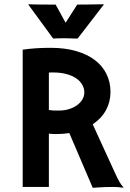

<svg xmlns="http://www.w3.org/2000/svg" viewBox="-20 -889 617 913"><path d="M114.7 -867.2 116.2 -868.7Q131.8 -867.7 165.5 -867.4Q199.2 -867.2 244.6 -867.2L292 -780.8L347.2 -867.2Q364.7 -867.2 383.8 -867.4Q402.8 -867.7 419.9 -867.9Q437 -868.2 450.7 -868.4Q464.4 -868.7 471.7 -868.7L473.6 -867.2L349.1 -705.6Q346.2 -705.6 338.1 -705.8Q330.1 -706.1 320.6 -706.3Q311 -706.5 302.5 -706.8Q293.9 -707 290 -707Q285.6 -707 277.6 -707Q269.5 -707 260.7 -706.8Q252 -706.5 244.1 -706.3Q236.3 -706.1 232.9 -705.6ZM87.9 -652.8Q118.2 -657.2 149.7 -659.4Q181.2 -661.6 221.7 -661.6Q289.1 -661.6 342 -646.2Q395 -630.9 431.2 -603.3Q467.3 -575.7 486.3 -537.1Q505.4 -498.5 505.4 -452.1Q505.4 -404.8 483.9 -365.2Q462.4 -325.7 420.9 -297.9L522.5 -76.2Q538.1 -41.5 548.3 -23.7Q558.6 -5.9 567.4 1L564.9 3.4Q552.7 1.5 541 0.7Q529.3 0 517.6 0Q499 0 475.3 0.7Q451.7 1.5 420.9 3.9L309.6 -256.3Q294.9 -253.9 279.5 -252.7Q264.2 -251.5 247.6 -251.5Q239.3 -251.5 230.2 -252Q221.2 -252.4 212.4 -253.4V0H87.9ZM212.4 -366.2Q225.6 -363.8 237.8 -363.5Q250 -363.3 260.7 -363.3Q286.1 -363.3 308.1 -370.1Q330.1 -377 346.2 -388.7Q362.3 -400.4 371.6 -416Q380.9 -431.6 380.9 -449.7Q380.9 -468.8 371.1 -486.1Q361.3 -503.4 342.5 -516.4Q323.7 -529.3 295.9 -536.9Q268.1 -544.4 231.9 -544.4Q226.6 -544.4 221.7 -544.4Q216.8 -544.4 212.4 -543.9Z"/></svg>

Font: Hammersmith One
Style: Regular
Weight: 400
Designer: Nicole Fally
Foundry: Nicole Fally
Version: Version 1.002